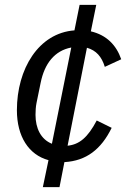

<svg xmlns="http://www.w3.org/2000/svg" viewBox="-20 -650 545 784"><path d="M155 114H223L243 12C332 7 393 -40 436 -128L375 -158C338 -88 304 -60 256 -55L335 -455C373 -444 395 -419 408 -377L475 -408C455 -466 415 -507 351 -522L373 -630H305L284 -526C137 -515 49 -368 49 -200C49 -93 97 -18 178 4ZM125 -181C125 -196 126 -214 129 -229L146 -312C162 -391 203 -443 271 -456L192 -63C147 -81 125 -126 125 -181Z"/></svg>

Font: LVC Sans
Style: Italic
Weight: 400
Italic angle: -11.31°
Designer: Mike Abbink, Paul van der Laan, Pieter van Rosmalen
Foundry: Bold Monday
Version: Version 3.0